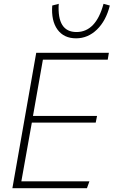

<svg xmlns="http://www.w3.org/2000/svg" viewBox="-20 -987 596 1007"><path d="M92 -36H449L436 0H45L170 -710H551L545 -674H205L153 -379H489L482 -344H147ZM523 -967 556 -958Q536 -878 488.5 -832Q441 -786 379 -786Q315 -786 281.5 -832Q248 -878 254 -958L288 -967Q279 -819 381 -819Q483 -819 523 -967Z"/></svg>

Font: Livvic ExtraLight
Style: Italic
Weight: 275
Italic angle: -10°
Designer: Jacques Le Bailly, Baron von Fonthausen
Version: Version 1.001; ttfautohint (v1.8.2)